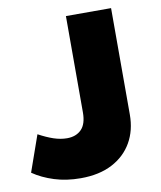

<svg xmlns="http://www.w3.org/2000/svg" viewBox="-83 -765 710 846"><g transform="rotate(-10 272.0 -342.5)"><path d="M210.5 15Q146.5 15 92.8 -2Q39 -19 -1.5 -47L55.5 -209Q91.5 -189.5 122.2 -179.2Q153 -169 181.5 -169Q222 -169 245.8 -193.2Q269.5 -217.5 269.5 -269V-700H471.5V-224Q471.5 -153.5 440.8 -99.8Q410 -46 351.8 -15.5Q293.5 15 210.5 15Z"/></g></svg>

Font: Geologica Roman Black
Style: Regular
Weight: 900
Designer: Sindre Bremnes, Frode Helland
Foundry: Monokrom Skriftforlag AS
Version: Version 1.010;gftools[0.9.28]